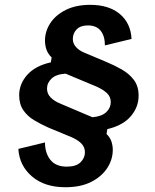

<svg xmlns="http://www.w3.org/2000/svg" viewBox="-20 -680 640 793"><path d="M250 93.3Q164.2 93.3 112.1 48.8Q60 4.2 55.8 -65L165.8 -91.7Q165.8 -47.5 188.3 -19.6Q210.8 8.3 255.8 8.3Q294.2 8.3 312.5 -9.6Q330.8 -27.5 330.8 -50.8Q330.8 -73.3 314.6 -88.8Q298.3 -104.2 271.7 -115L179.2 -153.3Q149.2 -166.7 121.3 -183.3Q93.3 -200 76.2 -225Q59.2 -250 59.2 -286.7Q59.2 -333.3 92.5 -370.8Q125.8 -408.3 190 -422.5L193.3 -442.5Q177.5 -458.3 171.7 -475.8Q165.8 -493.3 165.8 -512.5Q165.8 -550.8 187.9 -584.6Q210 -618.3 252.1 -639.2Q294.2 -660 352.5 -660Q430 -660 475 -622.1Q520 -584.2 523.3 -519.2L413.3 -492.5Q413.3 -530.8 395.8 -552.9Q378.3 -575 343.3 -575Q312.5 -575 296.7 -558.8Q280.8 -542.5 280.8 -519.2Q280.8 -500 294.2 -485.4Q307.5 -470.8 328.3 -462.5L419.2 -424.2Q451.7 -410.8 482.5 -393.3Q513.3 -375.8 532.9 -350Q552.5 -324.2 552.5 -285Q552.5 -237.5 520 -199.6Q487.5 -161.7 423.3 -146.7L420 -126.7Q435 -111.7 440.4 -95Q445.8 -78.3 445.8 -60.8Q445.8 -20.8 422.5 14.6Q399.2 50 355.8 71.7Q312.5 93.3 250 93.3ZM361.7 -195.8Q400.8 -199.2 419.2 -217.1Q437.5 -235 437.5 -258.3Q437.5 -280.8 421.2 -295.8Q405 -310.8 378.3 -322.5L250.8 -375.8Q211.7 -373.3 192.9 -355.4Q174.2 -337.5 174.2 -314.2Q174.2 -292.5 189.6 -277.1Q205 -261.7 230 -251.7Z"/></svg>

Font: Familjen Grotesk SemiBold
Style: Italic
Weight: 600
Italic angle: -9.46201°
Designer: Anders Wikstroem, Jonas Baeckman, Matilda Gysing, Kristian Moeller
Foundry: Familjen STHLM AB
Version: Version 2.002